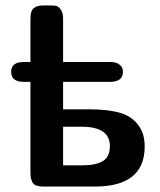

<svg xmlns="http://www.w3.org/2000/svg" viewBox="-20 -686 590 706"><path d="M21 -422Q21 -458 67 -458H92V-618Q92 -646 104 -656Q116 -666 139 -666H164Q178 -666 186 -664.5Q194 -663 203 -651.5Q212 -640 212 -619V-458H388Q406 -458 416.5 -450.5Q427 -443 429.5 -436Q432 -429 432 -422Q432 -386 387 -385H212V-284H308Q379 -284 423.5 -270.5Q468 -257 492 -221Q512 -192 512 -147Q512 0 328 0H142Q124 0 113 -4Q102 -8 98 -18Q94 -28 93 -34Q92 -40 92 -54V-385H68Q21 -385 21 -422ZM212 -78H282Q332 -78 358 -93.5Q384 -109 384 -149Q384 -220 280 -220H212Z"/></svg>

Font: CMU Sans Serif
Style: Bold
Weight: 700
Version: Version 0.7.0